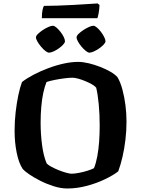

<svg xmlns="http://www.w3.org/2000/svg" viewBox="-20 -1072 802 1092"><path d="M363 0Q326 0 285.8 -12.8Q245.5 -25.5 209.2 -43.8Q173 -62 146.2 -80.5Q119.5 -99 109.5 -110.5Q86.5 -145 74.8 -204Q63 -263 63 -328Q63 -382 69 -434.5Q75 -487 84.5 -531.8Q94 -576.5 105 -605.5Q132.5 -627 171.2 -647.2Q210 -667.5 254.5 -684.2Q299 -701 343 -710.5Q387 -720 424.5 -720Q452 -720 485.2 -712Q518.5 -704 551.5 -691Q584.5 -678 610.2 -662.8Q636 -647.5 648.5 -632.5Q665 -604.5 676.2 -562.8Q687.5 -521 693.5 -473.8Q699.5 -426.5 699.5 -380.5Q699.5 -329 693.5 -278Q687.5 -227 677 -181.2Q666.5 -135.5 652.5 -97.5Q625.5 -76 578 -53Q530.5 -30 474.2 -15Q418 0 363 0ZM386.5 -84Q403.5 -84 428.8 -88.8Q454 -93.5 478.2 -101.2Q502.5 -109 514.5 -115.5Q526 -143.5 533.2 -182.2Q540.5 -221 543.8 -266.2Q547 -311.5 547 -357.5Q547 -422.5 541.5 -480Q536 -537.5 527 -573.5Q520.5 -582 503.8 -591.8Q487 -601.5 466.2 -610.2Q445.5 -619 425.5 -624.5Q405.5 -630 392 -630Q374.5 -630 346.8 -626.5Q319 -623 291.2 -617.5Q263.5 -612 244.5 -605.5Q234 -580 226.2 -544Q218.5 -508 214.8 -464.8Q211 -421.5 211 -374.5Q211 -310.5 219.2 -247.5Q227.5 -184.5 245 -143.5Q252 -134.5 270.8 -124.2Q289.5 -114 312.2 -104.8Q335 -95.5 355.8 -89.8Q376.5 -84 386.5 -84ZM488.5 -772.5Q480.7 -772.5 468.3 -782.2Q456 -792 443.8 -806.5Q431.5 -821 423.5 -835.6Q415.5 -850.2 415.5 -859.5Q415.5 -868.2 426.5 -879.1Q437.5 -890 453.8 -900.8Q470 -911.5 485.8 -918.5Q501.6 -925.5 511 -925.5Q519.5 -925.5 531.2 -915.5Q543 -905.5 554.2 -890.8Q565.4 -876 572.7 -861.3Q580 -846.5 580 -837.4Q580 -829.5 569.8 -818.5Q559.5 -807.5 544.5 -797Q529.5 -786.5 514.1 -779.5Q498.8 -772.5 488.5 -772.5ZM258.7 -772.5Q250.7 -772.5 238.1 -782.2Q225.5 -792 213.2 -806.8Q201 -821.5 192.8 -835.9Q184.5 -850.3 184.5 -859.5Q184.5 -868.2 195.8 -879.1Q207 -890 223 -900.8Q239 -911.5 255 -918.5Q271 -925.5 280.5 -925.5Q289 -925.5 300.5 -915.8Q312 -906 323.5 -891.5Q335 -877 342.2 -862.3Q349.5 -847.6 349.5 -837.4Q349.5 -829.5 339.5 -818.5Q329.5 -807.5 314.8 -797Q300 -786.5 284.5 -779.5Q269 -772.5 258.7 -772.5ZM218 -968.5Q218 -997.5 222 -1015.8Q226.1 -1034.1 230.1 -1038.5Q262.5 -1038.5 307 -1040Q351.5 -1041.5 397.5 -1044Q443.5 -1046.5 480.5 -1049Q517.5 -1051.5 535.2 -1052.5L546 -1043.5Q545 -1017.6 541 -997.1Q537 -976.5 534 -968.5Z"/></svg>

Font: Texturina Medium
Style: Regular
Weight: 500
Designer: Guillermo Torres Carreño
Foundry: Omnibus-Type
Version: Version 1.003